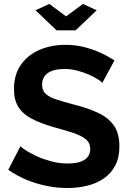

<svg xmlns="http://www.w3.org/2000/svg" viewBox="-20 -942 653 970"><path d="M497 -523.6Q490.5 -531.3 471.8 -542.9Q453.2 -554.6 426.8 -566Q400.5 -577.4 369.4 -585.4Q338.3 -593.5 306.3 -593.5Q250 -593.5 221.4 -572.9Q192.7 -552.3 192.7 -514Q192.7 -485.1 210.9 -468Q229.1 -451 265.2 -439.2Q301.3 -427.5 354.9 -413.4Q425.3 -395.6 476.6 -371.2Q527.9 -346.9 555.6 -307.5Q583.2 -268.1 583.2 -202.7Q583.2 -145.9 562.1 -105.7Q541.1 -65.5 504.3 -40.3Q467.5 -15.1 420 -3.6Q372.5 7.9 319.8 7.9Q267.2 7.9 213.9 -3.1Q160.5 -14.2 111.8 -34.6Q63.1 -55 21.8 -84.4L83.3 -203.3Q92.1 -193.9 115.1 -179.5Q138.1 -165 170.8 -150.5Q203.5 -136.1 242.7 -126Q281.8 -115.9 322.3 -115.9Q378.4 -115.9 407.1 -134.9Q435.8 -153.8 435.8 -189.2Q435.8 -220.6 413 -239Q390.2 -257.4 348.9 -270.9Q307.6 -284.4 252 -299.5Q184.5 -318.9 139.6 -342.6Q94.6 -366.4 72.6 -402Q50.6 -437.7 50.6 -491.9Q50.6 -564.9 85.4 -614.6Q120.2 -664.3 179.3 -689.9Q238.5 -715.5 310.1 -715.5Q359.9 -715.5 404.6 -704.3Q449.2 -693.2 488.1 -675.2Q527.1 -657.2 558 -636.3ZM229 -922.2 314 -859.2 399 -922.2 468.6 -890.1 362.2 -788.8H265.8L159.4 -890.1Z"/></svg>

Font: Raleway Thin
Style: Regular
Weight: 100
Designer: Matt McInerney, Pablo Impallari, Rodrigo Fuenzalida
Foundry: Matt McInerney, Pablo Impallari, Rodrigo Fuenzalida
Version: Version 4.026